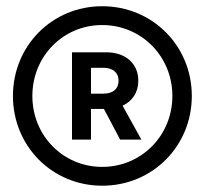

<svg xmlns="http://www.w3.org/2000/svg" viewBox="-20 -759 648 608"><path d="M303.7 -170.9C462.4 -170.9 587.4 -295.9 587.4 -455.1C587.4 -614.3 462.4 -739.3 303.7 -739.3C145.5 -739.3 21 -614.3 21 -455.1C21 -295.9 145.5 -170.9 303.7 -170.9ZM82.5 -455.1C82.5 -580.6 179.7 -679.7 303.7 -679.7C427.7 -679.7 525.9 -580.6 525.9 -455.1C525.9 -329.6 427.7 -230.5 303.7 -230.5C179.7 -230.5 82.5 -329.6 82.5 -455.1ZM208 -316.9H268.1V-414.1H309.1L360.4 -316.9H427.7L368.2 -424.3C398.9 -438.5 418 -466.3 418 -503.4C418 -558.6 376.5 -593.3 317.4 -593.3H208ZM268.1 -462.4V-544.4H307.1C336.9 -544.4 355.5 -529.3 355.5 -503.4C355.5 -477.5 337.9 -462.4 307.1 -462.4Z"/></svg>

Font: Guggenheim Sans Display
Style: Regular
Weight: 400
Designer: Modified by Tom Baber under direction of Pentagram Design 2023
Foundry: rsms
Version: Version 1.001;Glyphs 3.1.2 (3151)